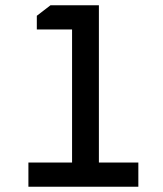

<svg xmlns="http://www.w3.org/2000/svg" viewBox="-20 -710 618 730"><path d="M88 0V-92H254V-598H120V-650L172 -690H356V-92H506V0Z"/></svg>

Font: Oxanium Medium
Style: Regular
Weight: 500
Designer: Severin Meyer
Version: Version 1.001